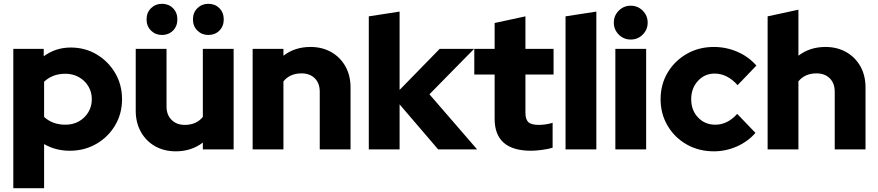

<svg xmlns="http://www.w3.org/2000/svg" viewBox="-20 -786 4619 1010"><path d="M50 204V-529H210V-490Q273 -536 352 -536Q428 -536 489 -499.5Q550 -463 586 -401.5Q622 -340 622 -264Q622 -188 585.5 -126.5Q549 -65 486.5 -29Q424 7 347 7Q273 7 212 -28V204ZM324 -130Q364 -130 395 -147.5Q426 -165 444.5 -195.5Q463 -226 463 -264Q463 -302 444.5 -332.5Q426 -363 394.5 -380.5Q363 -398 324 -398Q256 -398 212 -356V-171Q256 -130 324 -130Z M905 10Q843 10 795.5 -17Q748 -44 721 -92.5Q694 -141 694 -203V-529H856V-225Q856 -182 882.5 -155.5Q909 -129 952 -129Q1013 -129 1047 -171V-529H1209V0H1047V-36Q987 10 905 10ZM832 -602Q798 -602 774.5 -625Q751 -648 751 -684Q751 -720 774.5 -743Q798 -766 832 -766Q867 -766 890 -743Q913 -720 913 -684Q913 -648 890 -625Q867 -602 832 -602ZM1076 -602Q1042 -602 1018.5 -625Q995 -648 995 -684Q995 -720 1018.5 -743Q1042 -766 1076 -766Q1111 -766 1134 -743Q1157 -720 1157 -684Q1157 -648 1134 -625Q1111 -602 1076 -602Z M1309 0V-529H1471V-493Q1531 -539 1613 -539Q1675 -539 1722.5 -512Q1770 -485 1797 -437Q1824 -389 1824 -326V0H1662V-304Q1662 -348 1636 -374Q1610 -400 1566 -400Q1505 -400 1471 -358V0Z M1920 0V-700L2082 -725V-313L2293 -529H2474L2239 -290L2490 0H2285L2082 -237V0Z M2774 7Q2582 7 2582 -161V-394H2475V-529H2582V-665L2744 -700V-529H2892V-394H2744V-193Q2744 -158 2759.5 -143.5Q2775 -129 2814 -129Q2850 -129 2887 -140V-9Q2865 -2 2831 2.5Q2797 7 2774 7Z M2955 0V-700L3117 -725V0Z M3298 -578Q3261 -578 3235 -604Q3209 -630 3209 -667Q3209 -704 3235 -730Q3261 -756 3298 -756Q3335 -756 3361 -730Q3387 -704 3387 -667Q3387 -630 3361 -604Q3335 -578 3298 -578ZM3217 0V-529H3379V0Z M3735 10Q3656 10 3592.5 -26Q3529 -62 3492 -124.5Q3455 -187 3455 -264Q3455 -342 3492 -404Q3529 -466 3592.5 -502.5Q3656 -539 3735 -539Q3800 -539 3859 -513.5Q3918 -488 3959 -441L3860 -338Q3806 -399 3739 -399Q3687 -399 3651.5 -360.5Q3616 -322 3616 -264Q3616 -206 3652 -168Q3688 -130 3743 -130Q3807 -130 3858 -187L3954 -87Q3914 -41 3856 -15.5Q3798 10 3735 10Z M4018 0V-700L4180 -735V-493Q4240 -539 4322 -539Q4384 -539 4431.5 -512Q4479 -485 4506 -437Q4533 -389 4533 -326V0H4371V-304Q4371 -348 4345 -374Q4319 -400 4275 -400Q4214 -400 4180 -358V0Z"/></svg>

Font: Red Hat Display Black
Style: Regular
Weight: 900
Designer: Pentagram, MCKL
Foundry: Pentagram, MCKL
Version: Version 1.023; ttfautohint (v1.8.3)